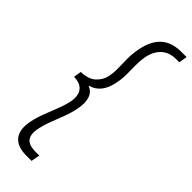

<svg xmlns="http://www.w3.org/2000/svg" viewBox="-311 -835 1005 1005"><g transform="rotate(45 191.5 -333.0)"><path d="M154.8 146Q87.9 146 59.1 110.4Q30.3 74.7 43.9 5.9Q51.8 -33.2 67.4 -73.2Q83 -113.3 98.1 -152.1Q113.3 -190.9 119.1 -223.6Q123.5 -247.6 118.9 -269.8Q114.3 -292 95.7 -306.6Q77.1 -321.3 39.6 -322.8L46.4 -365.2Q101.1 -366.7 129.2 -392.3Q157.2 -418 164.6 -450.7Q171.9 -482.4 171.1 -516.1Q170.4 -549.8 169.9 -586.2Q169.4 -622.6 177.2 -662.6Q186 -707 202.4 -736.1Q218.8 -765.1 241 -781.7Q263.2 -798.3 289.6 -805.2Q315.9 -812 344.7 -812H383.3L375 -765.6H345.7Q330.6 -765.6 313 -760.7Q295.4 -755.9 278.8 -743.7Q262.2 -731.4 249 -710Q235.8 -688.5 229.5 -655.8Q224.1 -624 224.6 -592.5Q225.1 -561 225.3 -527.6Q225.6 -494.1 217.8 -456.5Q208.5 -409.7 185.8 -381.8Q163.1 -354 129.4 -345.2V-341.3Q158.7 -330.6 169.4 -298.8Q180.2 -267.1 170.4 -218.8Q163.1 -181.2 148.7 -142.8Q134.3 -104.5 120.1 -68.4Q106 -32.2 99.6 -1Q91.8 37.1 98.9 58.6Q106 80.1 125.5 88.9Q145 97.7 173.8 97.7H202.6L193.4 146Z"/></g></svg>

Font: Reddit Sans Light
Style: Italic
Weight: 300
Italic angle: -11.25°
Designer: Stephen Hutchings
Version: Version 1.013